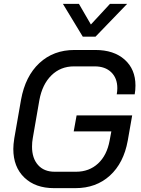

<svg xmlns="http://www.w3.org/2000/svg" viewBox="-20 -967 733 995"><path d="M49 -195Q49 -218 54 -250L89 -450Q111 -572 184 -640Q257 -708 366 -708H474Q570 -708 626 -658Q682 -608 682 -524Q682 -499 678 -478H585Q588 -495 588 -510Q588 -562 556.5 -592.5Q525 -623 471 -623H363Q294 -623 246.5 -576.5Q199 -530 184 -448L150 -252Q146 -231 146 -207Q146 -147 177 -112Q208 -77 263 -77H374Q442 -77 488 -119.5Q534 -162 548 -238L557 -286H362L377 -369H665L642 -238Q621 -122 549.5 -57Q478 8 371 8H260Q163 8 106 -47Q49 -102 49 -195ZM306 -947H389L451 -840L550 -947H639L475 -777H409Z"/></svg>

Font: Bai Jamjuree Medium
Style: Italic
Weight: 500
Italic angle: -10°
Version: Version 1.000; ttfautohint (v1.6)